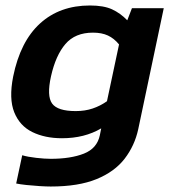

<svg xmlns="http://www.w3.org/2000/svg" viewBox="-20 -504 631 700"><path d="M165 176Q149 176 124.5 174.5Q100 173 76.5 170.5Q53 168 39 165L61 62Q81 68 112 71.5Q143 75 165 75Q238 75 286 56Q334 37 344 -11L349 -36Q288 0 206 0Q144 0 98 -22.5Q52 -45 32 -94.5Q12 -144 28 -225Q54 -353 126 -418.5Q198 -484 308 -484Q358 -484 388.5 -470Q419 -456 444 -430L461 -474H577L484 -33Q471 27 434.5 74.5Q398 122 332 149Q266 176 165 176ZM256 -99Q290 -99 318 -108.5Q346 -118 370 -135L414 -342Q396 -364 373.5 -374.5Q351 -385 319 -385Q254 -385 218.5 -343.5Q183 -302 166 -226Q150 -154 170 -126.5Q190 -99 256 -99Z"/></svg>

Font: Kanit Medium
Style: Italic
Weight: 500
Italic angle: -12°
Designer: Katatrad Team
Foundry: CadsonDemak
Version: Version 2.000; ttfautohint (v1.8.3)